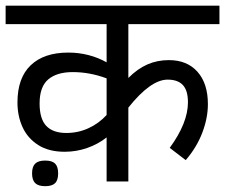

<svg xmlns="http://www.w3.org/2000/svg" viewBox="-27 -636 790 673"><path d="M422.9 -551.3V-362.8Q455.1 -395 489.7 -410.2Q524.4 -425.3 564.9 -425.3Q628.9 -425.3 665.3 -384.3Q701.7 -343.3 701.7 -271Q701.7 -222.2 682.1 -170.9Q662.6 -119.6 624 -74.7L567.9 -117.7Q631.8 -205.1 631.8 -277.3Q631.8 -318.8 614 -337.9Q596.2 -356.9 560.5 -356.9Q501 -356.9 422.9 -258.8V0H346.7V-154.3Q316.4 -130.4 278.3 -117.2Q240.2 -104 199.7 -104Q144 -104 106.9 -127.7Q69.8 -151.4 52 -190.4Q34.2 -229.5 34.2 -276.9Q34.2 -362.8 80.6 -407.2Q127 -451.7 212.4 -451.7Q249 -451.7 283.2 -442.9Q317.4 -434.1 346.7 -417.5V-551.3H-7.3V-616.2H742.2V-551.3ZM346.7 -232.9V-361.3Q287.6 -383.3 228 -383.3Q172.4 -383.3 142.1 -357.7Q111.8 -332 111.8 -273.4Q111.8 -219.2 135.3 -194.6Q158.7 -169.9 205.6 -169.9Q246.6 -169.9 283 -186.5Q319.3 -203.1 346.7 -232.9ZM176.8 -28.3Q176.8 -4.4 166 6.1Q155.3 16.6 131.3 16.6Q107.4 16.6 96.4 5.9Q85.4 -4.9 85.4 -28.3Q85.4 -51.8 96.4 -62.5Q107.4 -73.2 131.3 -73.2Q155.3 -73.2 166 -62.7Q176.8 -52.2 176.8 -28.3Z"/></svg>

Font: Varta
Style: Regular
Weight: 400
Designer: Joana Correia, Viktoriya Grabowska, Eben Sorkin
Foundry: Sorkin Type
Version: Version 1.003; ttfautohint (v1.3) -l 8 -r 24 -G 200 -x 12 -H